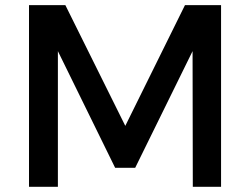

<svg xmlns="http://www.w3.org/2000/svg" viewBox="-20 -720 965 740"><path d="M91.8 0V-700.2H231.9L462.9 -234.9L692.9 -700.2H832V0H723.1L722.2 -522.9L501 -73.2H423.8L203.1 -522.9V0Z"/></svg>

Font: Trueno
Style: Regular
Weight: 400
Designer: Julieta Ulanovsky
Foundry: Julieta Ulanovsky
Version: Version 3.001b | FøM Fix